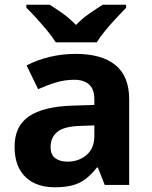

<svg xmlns="http://www.w3.org/2000/svg" viewBox="-20 -786 644 816"><path d="M302 -557Q412 -557 470.5 -509.5Q529 -462 529 -364V0H425L396 -74H392Q369 -45 344.5 -26Q320 -7 288.5 1.5Q257 10 211 10Q163 10 124.5 -8.5Q86 -27 64 -65.5Q42 -104 42 -163Q42 -250 103 -291.5Q164 -333 286 -337L381 -340V-364Q381 -407 358.5 -427Q336 -447 296 -447Q256 -447 218 -435.5Q180 -424 142 -407L93 -508Q137 -531 190.5 -544Q244 -557 302 -557ZM323 -251Q251 -249 223 -225Q195 -201 195 -162Q195 -128 215 -113.5Q235 -99 267 -99Q315 -99 348 -127.5Q381 -156 381 -208V-253ZM217 -606Q203 -629 180.5 -656Q158 -683 134.5 -709Q111 -735 92 -753V-766H191Q217 -750 247 -728.5Q277 -707 303 -680Q329 -707 360 -728.5Q391 -750 417 -766H516V-753Q498 -735 474 -709Q450 -683 427.5 -656Q405 -629 391 -606Z"/></svg>

Font: Noto Sans Telugu
Style: Regular
Weight: 400
Designer: Jelle Bosma - Monotype Design Team
Foundry: Monotype Imaging Inc.
Version: Version 2.003